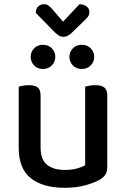

<svg xmlns="http://www.w3.org/2000/svg" viewBox="-20 -879 599 913"><path d="M184 -551Q158 -551 142 -568Q126 -585 126 -609Q126 -632 142 -649Q158 -666 184 -666Q210 -666 226.5 -649Q243 -632 243 -609Q243 -585 226.5 -568Q210 -551 184 -551ZM369 -551Q343 -551 326.5 -568Q310 -585 310 -609Q310 -632 326.5 -649Q343 -666 369 -666Q395 -666 411.5 -649Q428 -632 428 -609Q428 -585 411.5 -568Q395 -551 369 -551ZM69 -467Q76 -469 89 -471.5Q102 -474 117 -474Q146 -474 159.5 -463Q173 -452 173 -425V-178Q173 -120 203.5 -95.5Q234 -71 288 -71Q323 -71 347 -78Q371 -85 385 -93V-467Q393 -469 405.5 -471.5Q418 -474 433 -474Q462 -474 476 -463Q490 -452 490 -425V-88Q490 -66 483 -52Q476 -38 455 -25Q429 -10 386.5 2Q344 14 287 14Q184 14 126.5 -31.5Q69 -77 69 -176ZM150 -818Q151 -838 162 -848.5Q173 -859 189 -859Q202 -859 210 -853Q218 -847 228 -836L280 -776L358 -859Q381 -858 393 -847.5Q405 -837 405 -824Q405 -810 399.5 -801.5Q394 -793 382 -782L319 -721Q310 -713 301.5 -708.5Q293 -704 282 -704Q270 -704 261 -709.5Q252 -715 243 -723Z"/></svg>

Font: Baloo 2 Latin Medium
Style: Regular
Weight: 500
Designer: Sarang Kulkarni and Ek Type
Foundry: Ek Type
Version: Version 1.001